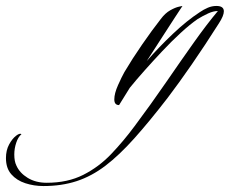

<svg xmlns="http://www.w3.org/2000/svg" viewBox="-414 -354 772 645"><path d="M-268 271Q-300 271 -329 261.5Q-358 252 -376 231.5Q-394 211 -394 177Q-394 151 -383.5 131.5Q-373 112 -360 102Q-347 92 -342 97Q-353 106 -359.5 125.5Q-366 145 -366 165Q-366 188 -359 202Q-348 227 -321 243.5Q-294 260 -257 260Q-187 260 -134.5 233.5Q-82 207 -40.5 163.5Q1 120 38 70Q94 -5 143.5 -77Q193 -149 237 -211Q281 -273 318 -317Q303 -317 285.5 -309Q268 -301 250 -290Q224 -272 193 -243.5Q162 -215 131 -182Q100 -149 71.5 -117Q43 -85 22 -59L-14 -1Q-30 -1 -30 -20Q-30 -40 -17.5 -68Q-5 -96 4 -112Q30 -156 63.5 -204.5Q97 -253 126 -290Q141 -310 158 -319.5Q175 -329 187 -331.5Q199 -334 199 -334Q193 -325 174 -296Q155 -267 130 -228Q105 -189 79 -149Q120 -196 167 -240.5Q214 -285 257 -313Q270 -322 284 -328Q298 -334 313 -334Q338 -334 338 -316Q338 -301 321 -275Q274 -201 230.5 -138Q187 -75 149 -25Q88 54 37.5 110.5Q-13 167 -59.5 202.5Q-106 238 -156.5 254.5Q-207 271 -268 271Z"/></svg>

Font: Luxurious Script
Style: Regular
Weight: 400
Designer: Robert E. Leuschke
Foundry: Robert E. Leuschke
Version: Version 1.010; ttfautohint (v1.8.3)